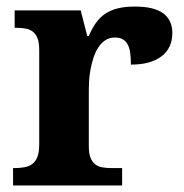

<svg xmlns="http://www.w3.org/2000/svg" viewBox="-20 -568 563 588"><path d="M354 0H20V-53.2H22.9Q40 -53.2 54.2 -55.7Q68.4 -58.1 78.6 -65.7Q88.9 -73.2 94.5 -87.4Q100.1 -101.6 100.1 -125V-415Q100.1 -437 95 -450.4Q89.8 -463.9 80.3 -471.2Q70.8 -478.5 57.6 -480.7Q44.4 -482.9 27.8 -482.9H24.9V-536.1H227.1L247.1 -458H252Q261.7 -480.5 273.4 -497.3Q285.2 -514.2 301.5 -525.4Q317.9 -536.6 340.1 -542.2Q362.3 -547.9 393.1 -547.9Q452.1 -547.9 480 -527.1Q507.8 -506.3 507.8 -466.8Q507.8 -420.9 474.6 -395.5Q441.4 -370.1 380.9 -370.1Q380.9 -390.6 378.7 -406.2Q376.5 -421.9 370.8 -432.1Q365.2 -442.4 355.7 -447.8Q346.2 -453.1 332 -453.1Q314.5 -453.1 301.8 -444.3Q289.1 -435.5 280.3 -421.6Q271.5 -407.7 265.9 -390.1Q260.3 -372.6 257.1 -354.7Q253.9 -336.9 252.9 -320.8Q252 -304.7 252 -293V-120.1Q252 -98.1 257.3 -84.7Q262.7 -71.3 272 -64.5Q281.2 -57.6 294.2 -55.4Q307.1 -53.2 321.8 -53.2H354Z"/></svg>

Font: Sahl Naskh
Style: Bold
Weight: 700
Designer: Pascal Zoghbi
Version: Version 1.001